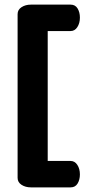

<svg xmlns="http://www.w3.org/2000/svg" viewBox="-20 -788 381 829"><path d="M56 -20V-727Q56 -746 73 -757Q90 -768 113 -768H285Q305 -768 315 -751.5Q325 -735 325 -712Q325 -688 314 -671Q303 -654 285 -654H186V-93H285Q303 -93 314 -76Q325 -59 325 -35Q325 -12 315 4.5Q305 21 285 21H113Q90 21 73 10Q56 -1 56 -20Z"/></svg>

Font: Terminal Dosis
Style: Bold
Weight: 700
Designer: EdgarTolentino, PabloImpallari, IginoMarini
Foundry: EdgarTolentino, PabloImpallari, IginoMarini
Version: Version 1.006